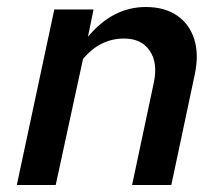

<svg xmlns="http://www.w3.org/2000/svg" viewBox="-20 -528 640 548"><path d="M28 0 135 -501H247L231 -423Q302 -508 396 -508Q450 -508 485.5 -483.5Q521 -459 534.5 -416Q548 -373 536 -316L469 0H357L419 -292Q431 -348 407.5 -383Q384 -418 334 -418Q266 -418 217 -360L139 0Z"/></svg>

Font: Red Hat Mono Medium
Style: Italic
Weight: 500
Italic angle: -12°
Monospace: yes
Designer: Pentagram, MCKL
Foundry: Pentagram, MCKL
Version: Version 1.023; ttfautohint (v1.8.3)